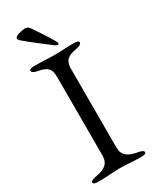

<svg xmlns="http://www.w3.org/2000/svg" viewBox="-215 -894 771 955"><g transform="rotate(-30 170.0 -416.5)"><path d="M213 -685C217 -685 219 -688 219 -691C219 -695 217 -701 214 -706C190 -746 164 -786 137 -825C130 -835 121 -838 110 -838C96 -838 52 -829 52 -815C52 -808 56 -804 65 -796C105 -762 155 -724 195 -694C204 -687 210 -685 213 -685ZM130 -550V-98C130 -51 102 -33 52 -24C29 -20 19 -15 19 -6C19 2 31 5 48 5C102 5 126 0 176 0C222 0 239 5 293 5C310 5 322 2 322 -6C322 -15 312 -20 289 -24C239 -33 210 -51 210 -98V-550C210 -597 231 -613 281 -622C304 -626 314 -633 314 -642C314 -650 302 -653 285 -653C231 -653 219 -650 176 -650C130 -650 113 -653 59 -653C42 -653 30 -650 30 -642C30 -633 40 -626 63 -622C113 -613 130 -597 130 -550Z"/></g></svg>

Font: EB Garamond 12
Style: Regular
Weight: 400
Version: Version 0.016+